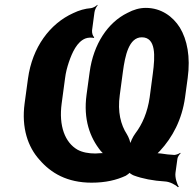

<svg xmlns="http://www.w3.org/2000/svg" viewBox="-20 -754 809 803"><path d="M649 -123C701 -179 741 -253 754 -347L765 -428C777 -516 763 -588 732 -639C703 -685 654 -721 590 -721C564 -721 539 -714 513 -700C431 -660 371 -570 355 -453L342 -358C328 -255 356 -179 401 -123C406 -117 413 -110 418 -108L420 -112C414 -114 401 -114 394 -113L379 -112C350 -112 324 -117 304 -128C252 -158 225 -227 238 -322L252 -426C255 -451 261 -473 268 -494C282 -535 302 -579 337 -593C346 -597 366 -598 372 -595L374 -599C368 -602 364 -617 365 -627L375 -702C376 -712 383 -726 388 -731L387 -734C382 -728 369 -721 361 -720C335 -718 311 -711 286 -699C189 -655 115 -557 97 -425L83 -322C69 -219 97 -139 145 -86C193 -30 261 10 363 10C422 10 467 -1 506 -19C510 -21 524 -31 523 -34L520 -33C521 -30 536 -21 540 -20C575 -7 620 2 671 5C690 6 715 19 724 29L728 27C720 16 711 -13 714 -32L722 -90C723 -98 730 -108 735 -112L734 -115C729 -111 716 -106 709 -106C689 -107 671 -109 653 -112C646 -113 633 -114 629 -112L631 -108C636 -110 644 -117 649 -123ZM619 -445 606 -347C597 -284 575 -234 546 -196C536 -183 524 -158 523 -146H526C527 -158 518 -181 511 -192C485 -232 471 -286 481 -357L494 -454C503 -521 519 -598 573 -598C633 -598 629 -520 619 -445Z"/></svg>

Font: Asimov
Style: EdgeNarIt
Weight: 500
Designer: Google
Version: Version 2.000980: 2014